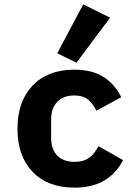

<svg xmlns="http://www.w3.org/2000/svg" viewBox="-20 -847 640 879"><path d="M60 -258Q60 -383 129.5 -455.5Q199 -528 320 -528Q401 -528 453.5 -495Q506 -462 535 -402L421 -340Q406 -373 382.5 -391.5Q359 -410 320 -410Q270 -410 242 -380.5Q214 -351 214 -300V-216Q214 -164 242 -135Q270 -106 322 -106Q362 -106 387.5 -124.5Q413 -143 431 -178L543 -114Q514 -55 459 -21.5Q404 12 321 12Q199 12 129.5 -60Q60 -132 60 -258ZM330 -560 242 -603 361 -827 484 -766Z"/></svg>

Font: iA Writer Quattro V
Style: Regular
Weight: 400
Designer: Mike Abbink, Paul van der Laan, Pieter van Rosmalen, Oliver Reichenstein
Foundry: Information Architects Inc.
Version: Version 2.000